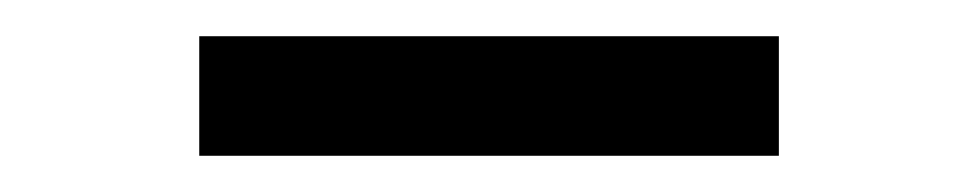

<svg xmlns="http://www.w3.org/2000/svg" viewBox="-20 -715 540 106"><path d="M90 -629V-695H410V-629Z"/></svg>

Font: Nunito Sans 8pt
Style: Regular
Weight: 400
Version: Version 3.101;gftools[0.9.27]